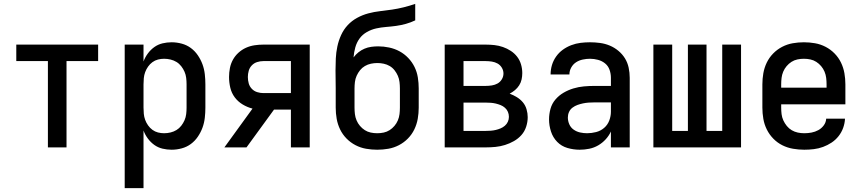

<svg xmlns="http://www.w3.org/2000/svg" viewBox="-20 -760 4440 990"><path d="M227 0V-445H64V-530H486V-445H323V0Z M623 210V-530H720V-443Q728 -465 742.5 -484.5Q757 -504 776 -517.5Q795 -531 818 -536.5Q841 -542 865 -542Q891 -542 917 -535Q943 -528 964 -512.5Q985 -497 1000 -475Q1015 -453 1024 -428.5Q1033 -404 1036 -377.5Q1039 -351 1039 -325V-205Q1039 -179 1036 -152.5Q1033 -126 1024 -101.5Q1015 -77 1000 -55Q985 -33 964 -17.5Q943 -2 917 5Q891 12 865 12Q841 12 818 6.5Q795 1 776 -12.5Q757 -26 742.5 -45.5Q728 -65 720 -87V210ZM826 -73Q843 -73 859.5 -77Q876 -81 890 -89.5Q904 -98 914.5 -111.5Q925 -125 931.5 -140Q938 -155 940 -171.5Q942 -188 942 -205V-325Q942 -342 940 -358.5Q938 -375 931.5 -390Q925 -405 914.5 -418.5Q904 -432 890 -440.5Q876 -449 859.5 -453Q843 -457 826 -457Q810 -457 794.5 -453Q779 -449 766 -439.5Q753 -430 743.5 -416.5Q734 -403 728.5 -388Q723 -373 721.5 -357Q720 -341 720 -325V-205Q720 -189 721.5 -173Q723 -157 728.5 -142Q734 -127 743.5 -113.5Q753 -100 766 -90.5Q779 -81 794.5 -77Q810 -73 826 -73Z M1251 0H1137L1282 -200Q1255 -207 1231 -221.5Q1207 -236 1190.5 -258Q1174 -280 1167.5 -307.5Q1161 -335 1161 -363Q1161 -386 1165.5 -409Q1170 -432 1181 -452Q1192 -472 1209.5 -488Q1227 -504 1248 -513.5Q1269 -523 1292 -526.5Q1315 -530 1338 -530H1577V0H1480V-195H1393ZM1338 -280H1480V-445H1338Q1322 -445 1306 -440Q1290 -435 1278.5 -423Q1267 -411 1262.5 -395Q1258 -379 1258 -363Q1258 -346 1262.5 -330Q1267 -314 1278.5 -302Q1290 -290 1306 -285Q1322 -280 1338 -280Z M1925 12Q1896 12 1867.5 7Q1839 2 1813 -11.5Q1787 -25 1766.5 -46Q1746 -67 1733.5 -93Q1721 -119 1716 -147.5Q1711 -176 1711 -205V-304Q1711 -327 1710.5 -350.5Q1710 -374 1710 -397Q1710 -428 1711.5 -459Q1713 -490 1719.5 -520.5Q1726 -551 1739 -579.5Q1752 -608 1773 -630.5Q1794 -653 1821.5 -668Q1849 -683 1879 -691Q1909 -699 1940 -702.5Q1971 -706 2001.5 -710.5Q2032 -715 2062 -722.5Q2092 -730 2121 -740V-655Q2098 -644 2073 -637Q2048 -630 2022.5 -626.5Q1997 -623 1971 -621Q1945 -619 1920 -613.5Q1895 -608 1872 -595Q1849 -582 1834 -561.5Q1819 -541 1812 -515.5Q1805 -490 1803 -464Q1814 -479 1828.5 -490.5Q1843 -502 1859.5 -509Q1876 -516 1894 -518.5Q1912 -521 1930 -521Q1958 -521 1986.5 -515Q2015 -509 2040 -495.5Q2065 -482 2085 -461Q2105 -440 2117.5 -414.5Q2130 -389 2134.5 -360.5Q2139 -332 2139 -304V-205Q2139 -176 2134 -147.5Q2129 -119 2116.5 -93Q2104 -67 2083.5 -46Q2063 -25 2037 -11.5Q2011 2 1982.5 7Q1954 12 1925 12ZM1925 -73Q1942 -73 1958.5 -76.5Q1975 -80 1989 -89Q2003 -98 2014 -111Q2025 -124 2031.5 -139.5Q2038 -155 2040 -171.5Q2042 -188 2042 -205V-304Q2042 -320 2040 -337Q2038 -354 2031.5 -369Q2025 -384 2014.5 -397.5Q2004 -411 1989.5 -419.5Q1975 -428 1958.5 -431.5Q1942 -435 1926 -435Q1909 -435 1892.5 -431.5Q1876 -428 1861.5 -419.5Q1847 -411 1836.5 -398Q1826 -385 1819 -369.5Q1812 -354 1810 -337Q1808 -320 1808 -304V-205Q1808 -188 1810 -171.5Q1812 -155 1818.5 -139.5Q1825 -124 1836 -111Q1847 -98 1861 -89Q1875 -80 1891.5 -76.5Q1908 -73 1925 -73Z M2484 0H2273V-530H2484Q2507 -530 2529.5 -527.5Q2552 -525 2573.5 -517.5Q2595 -510 2614 -497.5Q2633 -485 2646.5 -467.5Q2660 -450 2666.5 -428Q2673 -406 2673 -383Q2673 -367 2669.5 -350.5Q2666 -334 2657 -320Q2648 -306 2635.5 -295.5Q2623 -285 2608 -277Q2627 -270 2645 -259Q2663 -248 2676 -232.5Q2689 -217 2695 -196.5Q2701 -176 2701 -156Q2701 -131 2693 -106.5Q2685 -82 2668.5 -63.5Q2652 -45 2630 -32.5Q2608 -20 2584 -12.5Q2560 -5 2535 -2.5Q2510 0 2484 0ZM2370 -317H2484Q2500 -317 2516 -319.5Q2532 -322 2545.5 -329.5Q2559 -337 2567.5 -351Q2576 -365 2576 -381Q2576 -397 2567.5 -411Q2559 -425 2545.5 -432.5Q2532 -440 2516 -442.5Q2500 -445 2484 -445H2370ZM2370 -85H2484Q2497 -85 2510.5 -86Q2524 -87 2536.5 -90Q2549 -93 2561 -98Q2573 -103 2583 -111.5Q2593 -120 2598.5 -132Q2604 -144 2604 -157V-158Q2604 -171 2599 -183Q2594 -195 2584 -204Q2574 -213 2561.5 -218Q2549 -223 2536.5 -226Q2524 -229 2511 -230Q2498 -231 2484 -231H2370Z M2969 12Q2937 12 2906 3Q2875 -6 2853 -28.5Q2831 -51 2821 -82Q2811 -113 2811 -144Q2811 -172 2818.5 -199Q2826 -226 2844 -247Q2862 -268 2886 -282Q2910 -296 2936.5 -304Q2963 -312 2990.5 -314.5Q3018 -317 3045 -317H3130V-359Q3130 -380 3123 -400Q3116 -420 3100 -433Q3084 -446 3063.5 -451.5Q3043 -457 3022 -457Q3004 -457 2985 -453Q2966 -449 2950.5 -439Q2935 -429 2925.5 -412Q2916 -395 2916 -376H2819Q2819 -401 2826 -424.5Q2833 -448 2847.5 -468.5Q2862 -489 2882 -503.5Q2902 -518 2925.5 -527Q2949 -536 2973.5 -539Q2998 -542 3022 -542Q3048 -542 3074 -538.5Q3100 -535 3124 -525Q3148 -515 3168.5 -498Q3189 -481 3202.5 -459Q3216 -437 3221.5 -411Q3227 -385 3227 -359V0H3130V-82Q3120 -60 3103 -41.5Q3086 -23 3064.5 -10.5Q3043 2 3018.5 7Q2994 12 2969 12ZM3007 -73Q3030 -73 3053.5 -79Q3077 -85 3095 -100.5Q3113 -116 3121.5 -138.5Q3130 -161 3130 -184V-232H3045Q3030 -232 3015.5 -231Q3001 -230 2986.5 -227Q2972 -224 2958 -219Q2944 -214 2932 -205Q2920 -196 2914 -182.5Q2908 -169 2908 -154Q2908 -136 2915.5 -119Q2923 -102 2938 -91.5Q2953 -81 2971 -77Q2989 -73 3007 -73Z M3349 0V-530H3446V-85H3527V-530H3623V-85H3704V-530H3801V0Z M4127 12Q4098 12 4069 7Q4040 2 4014 -11Q3988 -24 3967.5 -45Q3947 -66 3934 -92Q3921 -118 3916 -147Q3911 -176 3911 -205V-325Q3911 -354 3916 -382.5Q3921 -411 3933.5 -437Q3946 -463 3966.5 -484Q3987 -505 4013 -518.5Q4039 -532 4067.5 -537Q4096 -542 4125 -542Q4154 -542 4182.5 -537Q4211 -532 4237 -518.5Q4263 -505 4283.5 -484Q4304 -463 4316.5 -437Q4329 -411 4334 -382.5Q4339 -354 4339 -325V-222H4008V-205Q4008 -188 4010 -171.5Q4012 -155 4019 -139.5Q4026 -124 4037 -110.5Q4048 -97 4062.5 -88.5Q4077 -80 4093.5 -76.5Q4110 -73 4127 -73Q4146 -73 4164.5 -76.5Q4183 -80 4199.5 -89Q4216 -98 4227.5 -113.5Q4239 -129 4240 -148H4337Q4336 -124 4327.5 -100.5Q4319 -77 4303.5 -57.5Q4288 -38 4267.5 -24.5Q4247 -11 4224 -2.5Q4201 6 4176.5 9Q4152 12 4127 12ZM4008 -308H4242V-325Q4242 -342 4240 -358.5Q4238 -375 4231.5 -390.5Q4225 -406 4214 -419Q4203 -432 4189 -441Q4175 -450 4158.5 -453.5Q4142 -457 4125 -457Q4108 -457 4091.5 -453.5Q4075 -450 4061 -441Q4047 -432 4036 -419Q4025 -406 4018.5 -390.5Q4012 -375 4010 -358.5Q4008 -342 4008 -325Z"/></svg>

Font: Lode Dark Term
Style: Bold
Weight: 700
Monospace: yes
Designer: Belleve Invis
Foundry: Belleve Invis
Version: Version 29.2.0